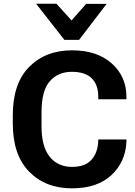

<svg xmlns="http://www.w3.org/2000/svg" viewBox="-20 -995 724 1029"><path d="M48.6 -333.3Q48.6 -164.3 136.2 -75Q223.9 14.4 366 14.4Q500.5 14.4 576.5 -56Q652.6 -126.5 657.5 -234.9L657.7 -247.6H506.6L506.3 -234.9Q502.9 -174.1 468.9 -137.3Q434.8 -100.6 366.5 -100.6Q289.8 -100.6 246.2 -155.2Q202.6 -209.7 202.6 -317.1V-393.8Q202.6 -509.8 247.2 -559.9Q291.7 -610.1 364.5 -610.1Q436.3 -610.1 471.4 -575.4Q506.6 -540.8 506.6 -476.8V-463.1H657.7V-474.9Q657.7 -584.7 579.1 -655Q500.5 -725.3 366 -725.3Q224.6 -725.3 136.6 -636.7Q48.6 -548.1 48.6 -377.7ZM325.2 -781.2H403.8L551.5 -974.4H441.7L363.5 -885.5L282.5 -974.9H173.6Z"/></svg>

Font: Roboto Flex
Style: Regular
Weight: 400
Designer: Berlow after Robertson
Foundry: Google
Version: Version 3.200;gftools[0.9.32]